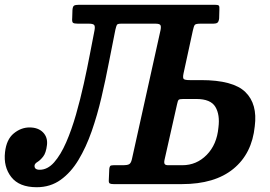

<svg xmlns="http://www.w3.org/2000/svg" viewBox="-65 -770 1128 803"><path d="M-44 -133.5Q-38 -187 -7.5 -212Q23 -237 58.5 -237Q94.5 -237 114.8 -216.5Q135 -196 131.5 -164Q127.5 -130 115.2 -114.8Q103 -99.5 91.8 -92.8Q80.5 -86 79.5 -78Q78 -60 101 -60Q134 -60 161.5 -91.2Q189 -122.5 211.8 -174.8Q234.5 -227 252.8 -290.8Q271 -354.5 285.5 -420Q300 -485.5 311 -543.5Q322 -601.5 330 -641.5Q333.5 -659.5 329 -665.2Q324.5 -671 306.5 -671H260.5Q244.5 -671 240 -675Q235.5 -679 237 -695.5L238 -727.5Q239 -743 244.8 -746.5Q250.5 -750 265.5 -750H834Q847 -750 850.2 -746.5Q853.5 -743 852.5 -729.5L851.5 -693Q850 -679.5 844.5 -675.2Q839 -671 827.5 -671H773.5Q754 -671 749.8 -666Q745.5 -661 741.5 -642L702.5 -462.5Q698.5 -443.5 703.8 -439.2Q709 -435 728.5 -435H775.5Q910 -435 961.2 -385Q1012.5 -335 1000.5 -242Q989 -127.5 911 -63.8Q833 0 696 0H410Q398.5 0 394 -2.8Q389.5 -5.5 390 -15.5L392 -63.5Q393 -72.5 396 -75.8Q399 -79 410 -79H451.5Q466 -79 474.2 -82.8Q482.5 -86.5 486.5 -103.5L606.5 -644.5Q609.5 -660 605.5 -665.5Q601.5 -671 584.5 -671H442Q426.5 -671 423.8 -665.8Q421 -660.5 417.5 -645.5Q404.5 -582 390.5 -509Q376.5 -436 359.2 -362.2Q342 -288.5 318.5 -221.2Q295 -154 263.2 -101.2Q231.5 -48.5 188.5 -17.8Q145.5 13 88.5 13Q15.5 13 -17.8 -29.5Q-51 -72 -44 -133.5ZM638.5 -79H697.5Q757 -79 799.5 -122.2Q842 -165.5 848.5 -236.5Q855.5 -290 835.8 -323Q816 -356 756.5 -356H701Q686 -356 682.2 -352.5Q678.5 -349 675.5 -334L623 -101Q620.5 -89 623.8 -84Q627 -79 638.5 -79Z"/></svg>

Font: Besley* Narrow Semi
Style: Italic
Weight: 600
Width: 4
Italic angle: -13°
Designer: Owen Earl
Foundry: indestructible type*
Version: Version 3.000; ttfautohint (v1.8.3)